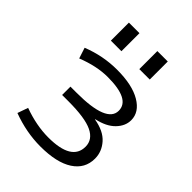

<svg xmlns="http://www.w3.org/2000/svg" viewBox="-216 -841 955 955"><g transform="rotate(45 261.5 -363.5)"><path d="M319.3 -610.4V-737.3H392.6V-610.4ZM119.1 -610.4V-737.3H193.4V-610.4ZM340.8 -277.3Q410.2 -265.6 444.3 -227.1Q478.5 -188.5 478.5 -139.6Q478.5 -69.3 418 -29.8Q357.4 9.8 243.2 9.8Q144.5 9.8 44.9 -27.3L64.5 -83Q156.2 -49.8 239.3 -49.8Q403.3 -49.8 403.3 -148.4Q403.3 -198.2 351.6 -223.1Q299.8 -248 182.6 -248H138.7V-306.6H182.6Q393.6 -306.6 393.6 -391.6Q393.6 -471.7 236.3 -471.7Q159.2 -471.7 70.3 -436.5L51.8 -493.2Q145.5 -530.3 243.2 -530.3Q350.6 -530.3 410.6 -494.6Q470.7 -459 470.7 -402.3Q470.7 -361.3 437.5 -327.1Q404.3 -293 340.8 -279.3Z"/></g></svg>

Font: Gen Shin Gothic Normal
Style: Regular
Weight: 300
Designer: [Source Han Sans]
Ryoko NISHIZUKA  (kana & ideographs); Paul D. Hunt (Latin, Greek & Cyrillic); Wenlong ZHANG  (bopomofo
Version: Version 1.002.20150607